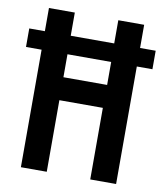

<svg xmlns="http://www.w3.org/2000/svg" viewBox="-84 -781 729 848"><g transform="rotate(10 280.5 -357.0)"><path d="M67 0V-527H-3V-610H67V-714H183V-610H378V-714H494V-610H564V-527H494V0H378V-321H183V0ZM183 -424H379V-527H183Z"/></g></svg>

Font: Noto Sans Telugu ExtraCondensed SemiBold
Style: Regular
Weight: 600
Width: 2
Designer: Jelle Bosma - Monotype Design Team
Foundry: Monotype Imaging Inc.
Version: Version 2.005; ttfautohint (v1.8.4.7-5d5b)